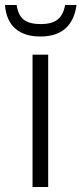

<svg xmlns="http://www.w3.org/2000/svg" viewBox="-44 -753 328 773"><path d="M-24 -733H23Q29 -691 52 -673.5Q75 -656 120 -656Q164 -656 187.5 -674Q211 -692 218 -733H264Q256 -671 219.5 -638.5Q183 -606 119 -606Q54 -606 17.5 -638Q-19 -670 -24 -733ZM87 -533H150V0H87Z"/></svg>

Font: OpenSansMMV
Style: Light
Weight: 300
Foundry: Ascender Corporation
Version: Version 4.001